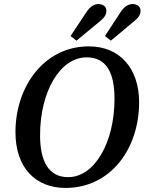

<svg xmlns="http://www.w3.org/2000/svg" viewBox="-20 -908 711 944"><path d="M302 16C525 16 664 -178 664 -405C664 -574 567 -680 417 -680C197 -680 56 -483 56 -258C56 -81 157 16 302 16ZM315 -37C219 -37 177 -115 177 -243C177 -457 275 -626 406 -626C503 -626 543 -551 543 -422C543 -209 446 -37 315 -37ZM327 -731 356 -708 472 -804C494 -822 503 -836 503 -856C503 -877 485 -888 463 -888C444 -888 424 -877 406 -850ZM496 -731 525 -708 640 -804C662 -822 671 -836 671 -856C671 -877 653 -888 632 -888C612 -888 592 -877 574 -850Z"/></svg>

Font: Source Serif Pro Semibold
Style: Italic
Weight: 600
Italic angle: -12°
Designer: Frank Grießhammer
Foundry: Adobe Systems Incorporated
Version: Version 3.001;hotconv 1.0.111;makeotfexe 2.5.65597